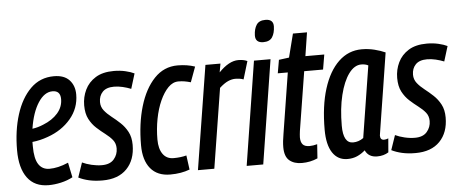

<svg xmlns="http://www.w3.org/2000/svg" viewBox="-50 -864 2383 993"><g transform="rotate(-5 1141.5 -367.0)"><path d="M291 -20Q263 -5 229.5 2.5Q196 10 165 10Q93 10 55.5 -40.5Q18 -91 18 -184Q18 -286 44 -368.5Q70 -451 119.5 -500Q169 -549 241 -549Q294 -549 321 -520Q348 -491 348 -445Q348 -374 302 -319.5Q256 -265 182 -239Q141 -224 101 -220Q101 -209 101 -197Q101 -133 120.5 -103.5Q140 -74 177 -74Q199 -74 223 -79.5Q247 -85 275 -97ZM227 -472Q185 -472 152.5 -422Q120 -372 107 -288Q136 -292 164 -304Q212 -323 240 -355Q268 -387 268 -428Q268 -472 227 -472Z M321 -16 347 -92Q368 -82 395.5 -75.5Q423 -69 449 -69Q491 -69 511.5 -93Q532 -117 532 -149Q532 -175 517.5 -193Q503 -211 480.5 -228Q458 -245 436 -265Q414 -285 399 -313.5Q384 -342 384 -385Q384 -428 402 -465.5Q420 -503 457 -526Q494 -549 552 -549Q584 -549 612 -542.5Q640 -536 658 -527L634 -449Q614 -457 591 -462.5Q568 -468 546 -468Q506 -468 486.5 -447.5Q467 -427 467 -395Q467 -370 482 -351Q497 -332 519.5 -314.5Q542 -297 564 -276.5Q586 -256 601 -228Q616 -200 616 -160Q616 -82 571.5 -36Q527 10 445 10Q406 10 375.5 3Q345 -4 321 -16Z M797 10Q730 10 694.5 -33Q659 -76 659 -154Q659 -266 685.5 -355Q712 -444 762 -496.5Q812 -549 883 -549Q932 -549 973 -535L944 -456Q927 -461 912 -463.5Q897 -466 880 -466Q851 -466 827 -441.5Q803 -417 784.5 -376Q766 -335 756 -283Q746 -231 746 -176Q746 -128 765.5 -100.5Q785 -73 821 -73Q839 -73 856 -75Q873 -77 888 -81L898 -7Q854 10 797 10Z M1105 -539 1097 -494Q1150 -549 1198 -549Q1211 -549 1222.5 -547Q1234 -545 1245 -540L1217 -447Q1207 -451 1195.5 -452.5Q1184 -454 1175 -454Q1156 -454 1136 -445Q1116 -436 1092 -414L1026 0H941L1027 -539Z M1356 -744Q1398 -744 1397 -706Q1396 -672 1382.5 -651Q1369 -630 1336 -630Q1294 -630 1295 -669Q1296 -702 1309.5 -723Q1323 -744 1356 -744ZM1194 0 1279 -539H1365L1280 0Z M1567 -80 1562 -7Q1524 10 1480 10Q1440 10 1415.5 -10.5Q1391 -31 1391 -80Q1391 -109 1398 -148L1448 -463H1396L1408 -532L1461 -539L1492 -661H1565L1546 -539H1644L1631 -462H1533L1484 -156Q1483 -147 1482 -138.5Q1481 -130 1481 -123Q1481 -99 1491.5 -86.5Q1502 -74 1527 -74Q1536 -74 1546 -75.5Q1556 -77 1567 -80Z M1871 10Q1826 10 1809 -27Q1790 -10 1767.5 0Q1745 10 1717 10Q1667 10 1639.5 -31.5Q1612 -73 1612 -151Q1612 -274 1640 -363Q1668 -452 1719 -500.5Q1770 -549 1839 -549Q1873 -549 1905 -541Q1937 -533 1961 -522Q1943 -407 1931 -331Q1919 -255 1911.5 -208.5Q1904 -162 1900.5 -138.5Q1897 -115 1895.5 -106.5Q1894 -98 1894 -96Q1894 -73 1914 -73Q1924 -73 1936 -78L1930 -6Q1905 10 1871 10ZM1807 -91 1866 -463Q1851 -471 1830 -471Q1794 -471 1765 -431.5Q1736 -392 1719 -322.5Q1702 -253 1702 -164Q1702 -73 1753 -73Q1782 -73 1807 -91Z M1946 -16 1972 -92Q1993 -82 2020.5 -75.5Q2048 -69 2074 -69Q2116 -69 2136.5 -93Q2157 -117 2157 -149Q2157 -175 2142.5 -193Q2128 -211 2105.5 -228Q2083 -245 2061 -265Q2039 -285 2024 -313.5Q2009 -342 2009 -385Q2009 -428 2027 -465.5Q2045 -503 2082 -526Q2119 -549 2177 -549Q2209 -549 2237 -542.5Q2265 -536 2283 -527L2259 -449Q2239 -457 2216 -462.5Q2193 -468 2171 -468Q2131 -468 2111.5 -447.5Q2092 -427 2092 -395Q2092 -370 2107 -351Q2122 -332 2144.5 -314.5Q2167 -297 2189 -276.5Q2211 -256 2226 -228Q2241 -200 2241 -160Q2241 -82 2196.5 -36Q2152 10 2070 10Q2031 10 2000.5 3Q1970 -4 1946 -16Z"/></g></svg>

Font: Georama Condensed Medium
Style: Italic
Weight: 500
Width: 3
Italic angle: -9°
Designer: Jean-Baptiste Levee
Foundry: Production Type
Version: Version 1.000